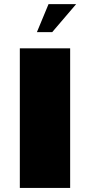

<svg xmlns="http://www.w3.org/2000/svg" viewBox="-20 -930 445 950"><path d="M220.2 -909.7H356.9L238.3 -771H162.6ZM78.1 -690.9H327.1V0H78.1Z"/></svg>

Font: Limelight
Style: Regular
Weight: 400
Designer: Nicole Fally with help from Eben Sorkin
Foundry: Nicole Fally with help from Eben Sorkin
Version: Version 1.002